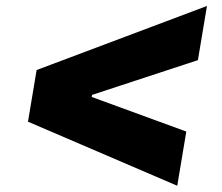

<svg xmlns="http://www.w3.org/2000/svg" viewBox="-20 -612 733 634"><path d="M72.4 -210.2 100.9 -380.7 663.4 -592.3 633.5 -413.4 284.1 -298.7 282.7 -291.9 595.2 -177.6 565.3 1.4Z"/></svg>

Font: Inter P Black
Style: Italic
Weight: 900
Italic angle: -9.40001°
Designer: Rasmus Andersson
Foundry: rsms
Version: Version 3.018;git-588b23468